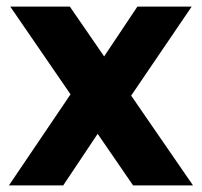

<svg xmlns="http://www.w3.org/2000/svg" viewBox="-20 -560 609 580"><path d="M11 -540H191L563 0H382ZM214 -306 348 -265 171 0H7ZM220 -278 395 -540H559L353 -237Z"/></svg>

Font: Pathway Extreme SemiCondensed
Style: Bold
Weight: 700
Width: 4
Version: Version 1.001;gftools[0.9.26]